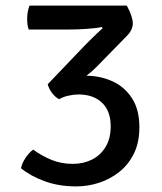

<svg xmlns="http://www.w3.org/2000/svg" viewBox="-20 -653 580 686"><path d="M375.5 -202Q375.5 -256.5 344.5 -286Q313.5 -315.5 260.5 -315.5Q243.5 -315.5 224.5 -311.2Q205.5 -307 191 -298.5Q177 -306 165.8 -321Q154.5 -336 150.5 -352Q177.5 -365.5 212.2 -374Q247 -382.5 285.5 -382.5Q337.5 -382.5 381.2 -362.8Q425 -343 451.5 -302.2Q478 -261.5 478 -198Q478 -144.5 458.8 -105Q439.5 -65.5 406.8 -39.2Q374 -13 334 0Q294 13 252.5 13Q189.5 13 138.8 -5.8Q88 -24.5 55 -52Q58.5 -69.5 70.8 -88.2Q83 -107 98.5 -118.5Q128.5 -96.5 163.5 -82Q198.5 -67.5 240 -67.5Q278 -67.5 308.5 -82.8Q339 -98 357.2 -128Q375.5 -158 375.5 -202ZM326 -415Q309.5 -398 288 -381.8Q266.5 -365.5 245.2 -352.8Q224 -340 208.5 -332L150.5 -352L279 -486.5Q286.5 -494.5 299.2 -507Q312 -519.5 325.2 -532.2Q338.5 -545 347 -552.5L343.5 -556.5Q326.5 -552.5 292 -550Q257.5 -547.5 226 -547.5H82.5Q79 -558 78 -567.2Q77 -576.5 77 -584Q77 -595.5 78.8 -608Q80.5 -620.5 85.5 -633H433Q444.5 -612 449.5 -596Q454.5 -580 454.5 -570Q454.5 -559 450 -548.2Q445.5 -537.5 434 -525.5Z"/></svg>

Font: Signika Negative
Style: Regular
Weight: 400
Designer: Anna Giedry
Foundry: Anna Giedry
Version: Version 2.001